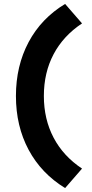

<svg xmlns="http://www.w3.org/2000/svg" viewBox="-20 -731 470 976"><path d="M311 225Q190 151 125.5 30.5Q61 -90 61 -243Q61 -396 125.5 -517Q190 -638 311 -711L397 -612Q302 -549 252.5 -455.5Q203 -362 203 -243Q203 -125 252.5 -31Q302 63 397 126Z"/></svg>

Font: Red Hat Text VF
Style: Regular
Weight: 400
Designer: Pentagram, MCKL
Foundry: Pentagram, MCKL
Version: Version 1.023